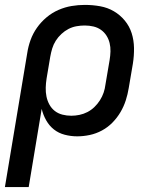

<svg xmlns="http://www.w3.org/2000/svg" viewBox="-27 -548 647 783"><path d="M-7 215 84 -331Q88 -358 97.5 -384.5Q107 -411 123.5 -434.5Q140 -458 162.5 -477Q185 -496 211.5 -507.5Q238 -519 265 -523.5Q292 -528 319 -528Q351 -528 381.5 -522.5Q412 -517 437.5 -502Q463 -487 482 -464Q501 -441 510 -412.5Q519 -384 519.5 -352.5Q520 -321 515 -289L498 -189Q494 -164 486 -139Q478 -114 464.5 -91Q451 -68 432 -48.5Q413 -29 389 -16Q365 -3 339 2.5Q313 8 288 8Q262 8 237 1.5Q212 -5 193 -20Q174 -35 161.5 -57Q149 -79 143 -104L90 215ZM264 -76Q280 -76 297 -79.5Q314 -83 329.5 -91Q345 -99 358 -111.5Q371 -124 380.5 -139Q390 -154 395.5 -170Q401 -186 403 -203L420 -303Q423 -321 423.5 -338.5Q424 -356 420 -372.5Q416 -389 407 -403Q398 -417 384.5 -426.5Q371 -436 354 -440Q337 -444 319 -444H318Q302 -444 285 -441Q268 -438 252.5 -430Q237 -422 223.5 -409.5Q210 -397 200.5 -382Q191 -367 186 -350.5Q181 -334 178 -317L163 -228Q160 -209 159.5 -190.5Q159 -172 162.5 -154.5Q166 -137 174.5 -121.5Q183 -106 196.5 -95.5Q210 -85 227.5 -80.5Q245 -76 264 -76Z"/></svg>

Font: Iosevka Custom Medium
Style: Italic
Weight: 500
Italic angle: -9°
Designer: Belleve Invis
Foundry: Belleve Invis
Version: Version 27.0.1